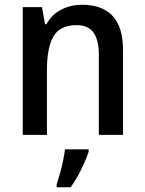

<svg xmlns="http://www.w3.org/2000/svg" viewBox="-20 -569 611 810"><path d="M326 -549Q410 -549 454.5 -502.5Q499 -456 499 -356V0H397V-338Q397 -400 374.5 -431.5Q352 -463 303 -463Q233 -463 205.5 -415.5Q178 -368 178 -273V0H76V-539H157L170 -467H176Q199 -509 239.5 -529Q280 -549 326 -549ZM354 71Q344 102 323 145Q302 188 278 221H219V209Q225 191 232.5 164.5Q240 138 246 110Q252 82 254 61H354Z"/></svg>

Font: Noto Sans Malayalam SemiCondensed Medium
Style: Regular
Weight: 500
Width: 4
Designer: Jelle Bosma - Monotype Design Team
Foundry: Monotype Imaging Inc.
Version: Version 2.104; ttfautohint (v1.8.4.7-5d5b)